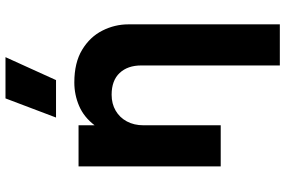

<svg xmlns="http://www.w3.org/2000/svg" viewBox="-186 -618 1014 682"><g transform="rotate(-90 321.0 -277.0)"><path d="M429.5 210V-282.5Q429.5 -330.5 402.8 -359Q376 -387.5 325.5 -387.5Q293.5 -387.5 269 -373.2Q244.5 -359 230.8 -333.5Q217 -308 217 -274.5V0H71V-505H217V-448Q246 -486 285.8 -503Q325.5 -520 369 -520Q439.5 -520 485.2 -492.2Q531 -464.5 553.2 -420.5Q575.5 -376.5 575.5 -328V210ZM244.5 -585 312.5 -764.5H459L377.5 -585Z"/></g></svg>

Font: Geologica Cursive SemiBold
Style: Regular
Weight: 600
Designer: Sindre Bremnes, Frode Helland
Foundry: Monokrom Skriftforlag AS
Version: Version 1.010;gftools[0.9.28]